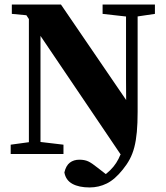

<svg xmlns="http://www.w3.org/2000/svg" viewBox="-20 -677 730 844"><path d="M27 0V-41L122 -54H149L259 -41V0ZM107 0V-640H158V-329V0ZM374 147Q327 147 298 131Q269 115 263 81Q270 51 287 38Q304 25 329 25Q352 25 368 32.5Q384 40 410 61L455 96V110H430V99Q468 74 490.5 39.5Q513 5 524 -44.5Q535 -94 535 -162L534 -329V-657H585V-185Q585 -135 581.5 -97Q578 -59 570.5 -30Q563 -1 550.5 22.5Q538 46 520 68Q485 112 449.5 129.5Q414 147 374 147ZM509 0 148 -534H146L96 -610L32 -616V-657H248L558 -203H562L556 0ZM547 -603 431 -616V-657H661V-616L573 -603Z"/></svg>

Font: Source Serif 4 36pt
Style: Bold
Weight: 700
Designer: Frank Grießhammer
Foundry: Adobe Systems Incorporated
Version: Version 4.004;hotconv 1.0.116;makeotfexe 2.5.65601